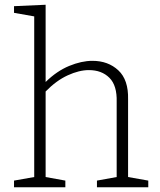

<svg xmlns="http://www.w3.org/2000/svg" viewBox="-20 -788 674 808"><path d="M39 0V-28L124 -43V-719L39 -734V-762L172 -768V-443Q219 -489 271 -510.5Q323 -532 369 -532Q435 -532 478 -492Q521 -452 519 -370V-43L604 -28V0H388V-28L471 -43V-359Q473 -428 440.5 -460.5Q408 -493 354 -493Q313 -493 265 -471Q217 -449 172 -403V-43L255 -28V0Z"/></svg>

Font: Bitter Light
Style: Regular
Weight: 300
Designer: Sol Matas, and Bitter project Authors
Foundry: Sol Matas
Version: Version 2.001